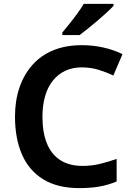

<svg xmlns="http://www.w3.org/2000/svg" viewBox="-20 -956 680 986"><path d="M399 -610Q353 -610 315.5 -592.5Q278 -575 251.5 -542Q225 -509 211.5 -462Q198 -415 198 -356Q198 -277 220.5 -220.5Q243 -164 289 -134Q335 -104 404 -104Q451 -104 494 -114.5Q537 -125 579 -140V-24Q536 -6 490.5 2Q445 10 387 10Q275 10 201.5 -35.5Q128 -81 92.5 -163.5Q57 -246 57 -357Q57 -438 79.5 -505Q102 -572 145.5 -621.5Q189 -671 253 -697.5Q317 -724 401 -724Q455 -724 508.5 -712.5Q562 -701 609 -678L562 -568Q527 -585 486.5 -597.5Q446 -610 399 -610ZM563 -926Q550 -912 528.5 -892Q507 -872 481.5 -850.5Q456 -829 432 -809.5Q408 -790 389 -776H300V-789Q316 -808 336.5 -833.5Q357 -859 377 -886.5Q397 -914 410 -936H563Z"/></svg>

Font: Noto Sans Oriya SemiBold
Style: Regular
Weight: 600
Version: Version 2.003